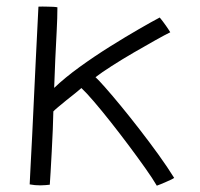

<svg xmlns="http://www.w3.org/2000/svg" viewBox="-20 -554 618 592"><path d="M463.5 18.5Q451 -3 428 -35.5Q405 -68 377.5 -104.8Q350 -141.5 322 -177Q294 -212.5 270 -240.5Q246 -268.5 231 -282.5Q224.5 -276.5 211.5 -266.2Q198.5 -256 184.2 -244.5Q170 -233 158.8 -223.5Q147.5 -214 144.5 -210.5Q144 -189 142.8 -155.2Q141.5 -121.5 139.5 -86.5Q137.5 -51.5 136 -23.2Q134.5 5 133.5 15.5Q127.5 16 120.2 16.8Q113 17.5 104.5 17.5Q96.5 17.5 87.8 16.8Q79 16 71.5 14.5Q72 0.5 74.2 -39.8Q76.5 -80 79.2 -136Q82 -192 84.8 -253.8Q87.5 -315.5 90.5 -372.8Q93.5 -430 95.5 -473Q97.5 -516 98.5 -533.5Q103.5 -534 111 -533.8Q118.5 -533.5 127 -533.5Q136 -533.5 144.2 -533Q152.5 -532.5 157 -531.5Q157 -499.5 154.8 -458.5Q152.5 -417.5 150.5 -372.2Q148.5 -327 147 -283Q180 -314.5 226 -347.8Q272 -381 320 -411Q368 -441 408.8 -464.5Q449.5 -488 472.5 -500Q477 -494.5 482 -488Q487 -481.5 491.5 -475Q496 -468.5 499.5 -463.2Q503 -458 505 -454.5Q489.5 -447 458.8 -429.8Q428 -412.5 392.2 -391.8Q356.5 -371 324.5 -350.5Q292.5 -330 274.5 -316Q283.5 -308 304.5 -284.2Q325.5 -260.5 353.2 -226.8Q381 -193 411 -154.2Q441 -115.5 468.8 -77Q496.5 -38.5 517 -5.5Q514.5 -3.5 507.8 -0.2Q501 3 492.2 6.8Q483.5 10.5 475.8 13.8Q468 17 463.5 18.5Z"/></svg>

Font: Grandstander Thin ExtraLight
Style: Regular
Weight: 250
Version: Version 1.200